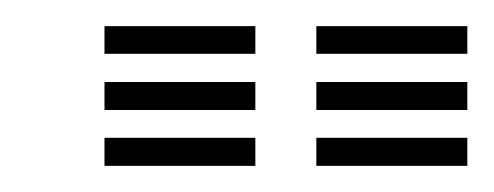

<svg xmlns="http://www.w3.org/2000/svg" viewBox="-20 -772 378 147"><path d="M222.2 -730.8V-752H337.8V-730.8ZM60 -645V-666.5H175.5V-645ZM60 -687.8V-709.2H175.5V-687.8ZM60 -730.8V-752H175.5V-730.8ZM222.2 -645V-666.5H337.8V-645ZM222.2 -687.8V-709.2H337.8V-687.8Z"/></svg>

Font: Big Shoulders Inline Text Thin ExtraBold
Style: Regular
Weight: 800
Version: Version 2.002